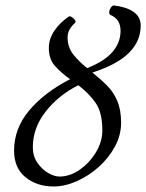

<svg xmlns="http://www.w3.org/2000/svg" viewBox="-20 -668 530 696"><path d="M174 8Q114 8 72.5 -25.5Q31 -59 31 -122Q31 -201 84.5 -266Q138 -331 234 -381Q204 -402 180.5 -427.5Q157 -453 157 -494Q157 -527 177 -556.5Q197 -586 228 -607Q232 -611 239.5 -606.5Q247 -602 251.5 -595.5Q256 -589 252 -585Q225 -561 225 -533Q225 -496 246.5 -469.5Q268 -443 296 -421Q359 -446 388 -480Q417 -514 417 -556Q417 -599 380 -614Q375 -617 376 -625.5Q377 -634 382.5 -641.5Q388 -649 394 -648Q438 -643 464 -625Q490 -607 490 -575Q490 -519 447.5 -476.5Q405 -434 315 -405Q344 -382 367.5 -358.5Q391 -335 405 -302.5Q419 -270 419 -223Q419 -178 396.5 -136.5Q374 -95 337.5 -62.5Q301 -30 258 -11Q215 8 174 8ZM99 -134Q99 -102 115.5 -78Q132 -54 154.5 -41Q177 -28 196 -28Q233 -28 268.5 -52.5Q304 -77 327.5 -115.5Q351 -154 351 -196Q351 -261 326 -296Q301 -331 264 -359Q192 -323 145.5 -263.5Q99 -204 99 -134Z"/></svg>

Font: Junicode
Style: Italic
Weight: 400
Italic angle: -11°
Designer: Peter S. Baker
Version: Version 2.100; ttfautohint (v1.8.4)